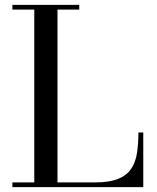

<svg xmlns="http://www.w3.org/2000/svg" viewBox="-20 -770 644 790"><path d="M31 0V-19.5H121V-730.5H31V-750H306V-730.5H216.5V-19.5H371Q430 -19.5 465.5 -33.8Q501 -48 519.2 -74.8Q537.5 -101.5 543.5 -139.5Q549.5 -177.5 549.5 -225H569.5V0Z"/></svg>

Font: Bodoni Moda SC
Style: Regular
Weight: 400
Designer: Owen Earl
Foundry: indestructible type
Version: Version 2.005